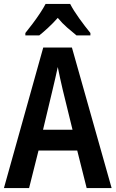

<svg xmlns="http://www.w3.org/2000/svg" viewBox="-20 -957 588 977"><path d="M421 0 373 -191H176L128 0H0L200 -715H346L548 0ZM299 -501Q292 -531 285.5 -560.5Q279 -590 274 -616Q269 -591 261 -557.5Q253 -524 248 -502L199 -297H349ZM337 -937Q354 -904 383.5 -863Q413 -822 440 -789V-777H369Q348 -794 322 -816.5Q296 -839 274 -866Q250 -839 224.5 -815.5Q199 -792 180 -777H109V-789Q126 -810 146 -836.5Q166 -863 183.5 -889.5Q201 -916 212 -937Z"/></svg>

Font: Noto Sans Gurmukhi Condensed SemiBold
Style: Regular
Weight: 600
Width: 3
Designer: Jelle Bosma - Monotype Design Team
Foundry: Monotype Imaging Inc.
Version: Version 2.004; ttfautohint (v1.8.4.7-5d5b)